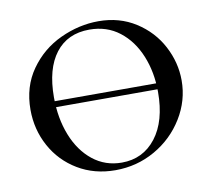

<svg xmlns="http://www.w3.org/2000/svg" viewBox="-62 -549 697 631"><g transform="rotate(-10 287.0 -234.0)"><path d="M90 -246H487V-226H90ZM34 -232Q34 -309 74 -365.5Q114 -422 176.5 -451Q239 -480 304 -480Q374 -480 428 -445.5Q482 -411 511 -356Q540 -301 540 -241Q540 -174 504 -115.5Q468 -57 407.5 -22.5Q347 12 275 12Q205 12 150 -21Q95 -54 64.5 -110Q34 -166 34 -232ZM457 -217Q457 -283 434.5 -338Q412 -393 370 -425.5Q328 -458 270 -458Q197 -458 157 -406Q117 -354 117 -259Q117 -189 139.5 -132Q162 -75 203.5 -42Q245 -9 300 -9Q371 -9 414 -64.5Q457 -120 457 -217Z"/></g></svg>

Font: Cormorant SC Medium
Style: Regular
Weight: 500
Designer: Christian Thalmann (Catharsis Fonts)
Foundry: Catharsis Fonts
Version: Version 4.000